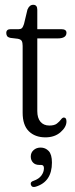

<svg xmlns="http://www.w3.org/2000/svg" viewBox="-20 -548 303 780"><path d="M52.5 -390.5 23 -394Q11.5 -396.5 8.5 -402Q5.5 -407.5 5.5 -414Q5.5 -429.5 23.5 -429.5H56.5Q64.5 -429.5 69 -433.8Q73.5 -438 77.5 -450.5L91.5 -509Q99.5 -528.5 115 -528.5Q131.5 -528.5 131.5 -508.5V-429.5H228.5Q250 -429.5 250 -415Q250 -392 214.5 -392H131.5V-96.5Q131.5 -68.5 144.5 -53.2Q157.5 -38 180.5 -38Q201 -38 211.2 -46Q221.5 -54 227.5 -62.2Q233.5 -70.5 239.5 -70.5Q250 -70.5 250 -54.5Q250 -32 226 -11Q202 10 164.5 10Q122.5 10 97.2 -14.8Q72 -39.5 72 -90V-361.5Q72 -374.5 68.5 -381.2Q65 -388 52.5 -390.5ZM139.5 122Q123 122 114 112.2Q105 102.5 105 88Q105 72 116.5 61.8Q128 51.5 145 51.5Q164.5 51.5 177.8 65.5Q191 79.5 191 112.5Q191 190.5 125 210.5Q110 215 105.5 203Q102 190.5 116.5 186.5Q138 179 148.2 165Q158.5 151 158.5 135Q158.5 122 147 122Z"/></svg>

Font: Fraunces 144pt SuperSoft Light
Style: Regular
Weight: 300
Version: Version 1.000;[0bf87f6ff]